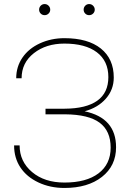

<svg xmlns="http://www.w3.org/2000/svg" viewBox="-20 -907 636 937"><path d="M508.8 -530.8Q508.8 -609.4 452.6 -651.9Q396.5 -694.3 294.4 -694.3Q205.1 -694.3 145.3 -647.5Q85.4 -600.6 85.4 -524.9H59.1Q59.1 -581.5 89.6 -626Q120.1 -670.4 175 -695.6Q230 -720.7 294.4 -720.7Q409.2 -720.7 472.2 -670.2Q535.2 -619.6 535.2 -528.8Q535.2 -469.7 496.8 -425.8Q458.5 -381.8 393.1 -363.8Q546.4 -331.5 546.4 -188.5Q546.4 -97.7 477.5 -43.7Q408.7 10.3 294.4 10.3Q224.6 10.3 167.5 -16.6Q110.4 -43.5 79.6 -89.8Q48.8 -136.2 48.8 -197.3H75.7Q75.7 -118.7 136.5 -67.4Q197.3 -16.1 294.4 -16.1Q401.4 -16.1 460.7 -61Q520 -106 520 -186.5Q520 -268.1 466.3 -308.1Q412.6 -348.1 298.3 -349.1H202.1V-376.5H295.4Q400.4 -377 454.6 -415.5Q508.8 -454.1 508.8 -530.8ZM170.9 -859.9Q170.9 -871.1 178.7 -879.2Q186.5 -887.2 197.8 -887.2Q209 -887.2 217 -879.2Q225.1 -871.1 225.1 -859.9Q225.1 -848.6 217 -840.8Q209 -833 197.8 -833Q186.5 -833 178.7 -840.8Q170.9 -848.6 170.9 -859.9ZM388.2 -859.9Q388.2 -871.1 396 -879.2Q403.8 -887.2 415 -887.2Q426.3 -887.2 434.3 -879.2Q442.4 -871.1 442.4 -859.9Q442.4 -848.6 434.3 -840.8Q426.3 -833 415 -833Q403.8 -833 396 -840.8Q388.2 -848.6 388.2 -859.9Z"/></svg>

Font: Roboto Thin
Style: Regular
Weight: 250
Designer: Google
Version: Version 2.134; 2016